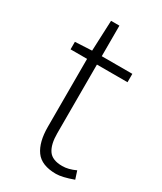

<svg xmlns="http://www.w3.org/2000/svg" viewBox="-164 -682 640 757"><g transform="rotate(30 156.0 -303.5)"><path d="M223.1 12.2Q157.2 12.2 130.1 -25.4Q103 -63 103 -132.8V-441.9H27.8V-476.1L104 -480L109.9 -619.1H147.9V-480H287.1V-441.9H147.9V-128.9Q147.9 -79.1 165.5 -53Q183.1 -26.9 229 -26.9Q256.8 -26.9 289.1 -42L300.8 -5.9Q251 12.2 223.1 12.2Z"/></g></svg>

Font: SourceSansPro-Light
Style: Regular
Weight: 300
Designer: Paul D. Hunt
Foundry: Adobe Systems Incorporated
Version: Version 2.020;PS 2.0;hotconv 1.0.86;makeotf.lib2.5.63406